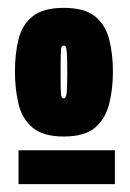

<svg xmlns="http://www.w3.org/2000/svg" viewBox="-20 -709 330 488"><path d="M18 -527Q18 -572 27 -609Q36 -646 63 -667.5Q90 -689 142 -689Q195 -689 221.5 -667.5Q248 -646 257.5 -609Q267 -572 267 -527Q267 -483 257.5 -445Q248 -407 221.5 -384.5Q195 -362 142 -362Q90 -362 63 -384.5Q36 -407 27 -445Q18 -483 18 -527ZM134 -527Q134 -481 135 -470Q136 -459 142 -459Q147 -459 149 -470Q151 -481 151 -527Q151 -558 150 -572Q149 -586 147.5 -589.5Q146 -593 142 -593Q138 -593 136.5 -589.5Q135 -586 134.5 -572Q134 -558 134 -527ZM27 -241V-327H272V-241Z"/></svg>

Font: Georama ExtraCondensed Black
Style: Regular
Weight: 900
Width: 2
Designer: Jean-Baptiste Levee
Foundry: Production Type
Version: Version 1.000